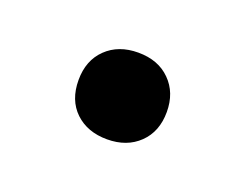

<svg xmlns="http://www.w3.org/2000/svg" viewBox="-38 -163 293 229"><g transform="rotate(20 108.5 -49.0)"><path d="M108.5 6.5Q83.5 6.5 68 -8.2Q52.5 -23 52.5 -48.5Q52.5 -73.5 68 -88.5Q83.5 -103.5 108.5 -103.5Q134 -103.5 149.2 -88.2Q164.5 -73 164.5 -48.5Q164.5 -23.5 149 -8.5Q133.5 6.5 108.5 6.5Z"/></g></svg>

Font: Encode Sans SemiCondensed SemiCondensed
Style: Regular
Weight: 400
Width: 4
Designer: Multiple Designers
Foundry: Impallari Type
Version: Version 3.000; ttfautohint (v1.8.3) -l 8 -r 50 -G 200 -x 14 